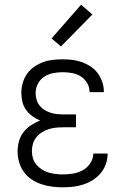

<svg xmlns="http://www.w3.org/2000/svg" viewBox="-20 -791 540 819"><path d="M247 8Q224 8 201 5Q178 2 156 -5.5Q134 -13 114.5 -26Q95 -39 81.5 -58Q68 -77 61.5 -99.5Q55 -122 55 -145Q55 -167 61 -188.5Q67 -210 80.5 -227.5Q94 -245 112.5 -257Q131 -269 151 -277Q134 -284 118 -295.5Q102 -307 91 -322.5Q80 -338 75.5 -357Q71 -376 71 -395Q71 -416 77 -437Q83 -458 95 -475.5Q107 -493 125 -505.5Q143 -518 163 -525.5Q183 -533 204.5 -535.5Q226 -538 247 -538Q268 -538 289 -535.5Q310 -533 329.5 -526Q349 -519 366.5 -507.5Q384 -496 396.5 -479Q409 -462 416 -442Q423 -422 423 -401Q423 -400 423 -399Q423 -398 423 -398H362Q362 -398 362 -398.5Q362 -399 362 -400Q362 -419 351.5 -437Q341 -455 324 -465.5Q307 -476 287 -479.5Q267 -483 247 -483Q227 -483 206.5 -479Q186 -475 168.5 -463.5Q151 -452 141.5 -433.5Q132 -415 132 -394Q132 -380 136 -366Q140 -352 148.5 -341Q157 -330 169 -322.5Q181 -315 194.5 -310.5Q208 -306 222 -304.5Q236 -303 250 -303H304V-248H250Q234 -248 218.5 -246.5Q203 -245 187.5 -240Q172 -235 158.5 -226.5Q145 -218 135 -205.5Q125 -193 120.5 -177.5Q116 -162 116 -147Q116 -131 120.5 -116Q125 -101 135 -89Q145 -77 158 -68.5Q171 -60 186 -55.5Q201 -51 216.5 -49Q232 -47 247 -47Q269 -47 291 -50.5Q313 -54 332.5 -64.5Q352 -75 365 -94.5Q378 -114 378 -136Q378 -136 378 -136Q378 -136 378 -136H439Q439 -136 439 -135.5Q439 -135 439 -135Q439 -112 431.5 -91Q424 -70 409.5 -52.5Q395 -35 376 -23Q357 -11 335.5 -4Q314 3 292 5.5Q270 8 247 8ZM240 -593 200 -627 326 -771 374 -729Z"/></svg>

Font: Iosevka Slab Light
Style: Regular
Weight: 300
Monospace: yes
Designer: Belleve Invis
Foundry: Belleve Invis
Version: Version 11.1.0; ttfautohint (v1.8.3)